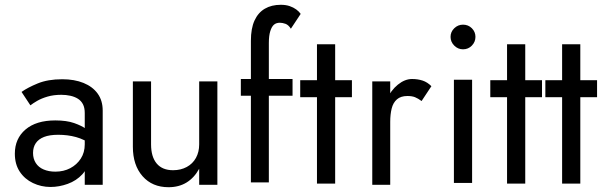

<svg xmlns="http://www.w3.org/2000/svg" viewBox="-20 -786 2516 802"><path d="M118 -147Q118 -171 129.5 -188Q141 -205 164 -214Q187 -223 223 -223Q263 -223 297.5 -213.5Q332 -204 365 -181V-225Q358 -234 339.5 -247.5Q321 -261 289.5 -272Q258 -283 211 -283Q131 -283 86.5 -245Q42 -207 42 -144Q42 -100 62.5 -69Q83 -38 117.5 -21.5Q152 -5 191 -5Q227 -5 263 -18Q299 -31 324 -58Q349 -85 349 -127L334 -183Q334 -149 317.5 -123.5Q301 -98 273.5 -83.5Q246 -69 211 -69Q184 -69 162.5 -78Q141 -87 129.5 -105Q118 -123 118 -147ZM107 -346Q117 -354 135 -364.5Q153 -375 178.5 -382.5Q204 -390 236 -390Q256 -390 274 -386Q292 -382 305.5 -373.5Q319 -365 326.5 -350.5Q334 -336 334 -314V-14H409V-324Q409 -366 388 -395Q367 -424 329 -439.5Q291 -455 240 -455Q180 -455 137.5 -437.5Q95 -420 70 -402Z M611 -183V-446H535V-173Q535 -96 575.5 -50Q616 -4 684 -4Q727 -4 759 -23.5Q791 -43 812 -81V-14H888V-446H812V-183Q812 -151 798.5 -126.5Q785 -102 760 -88.5Q735 -75 703 -75Q658 -75 634.5 -103Q611 -131 611 -183Z M986 -456V-386H1202V-456ZM1195 -666 1236 -728Q1229 -738 1217.5 -746.5Q1206 -755 1190 -760.5Q1174 -766 1153 -766Q1114 -766 1086 -749.5Q1058 -733 1043 -700Q1028 -667 1028 -616V-24H1103V-606Q1103 -637 1109 -656Q1115 -675 1124.5 -683Q1134 -691 1149 -691Q1160 -691 1172.5 -686.5Q1185 -682 1195 -666Z M1234 -451V-380H1450V-451ZM1304 -601V-19H1380V-601Z M1610 -446H1535V-14H1610ZM1741 -364 1782 -426Q1765 -443 1745 -449.5Q1725 -456 1701 -456Q1671 -456 1642 -432.5Q1613 -409 1594.5 -369Q1576 -329 1576 -277H1610Q1610 -308 1616 -332.5Q1622 -357 1638 -371Q1654 -385 1682 -385Q1701 -385 1713.5 -380Q1726 -375 1741 -364Z M1862 -632Q1862 -611 1877.5 -595.5Q1893 -580 1914 -580Q1936 -580 1951 -595.5Q1966 -611 1966 -632Q1966 -653 1951 -668Q1936 -683 1914 -683Q1893 -683 1877.5 -668Q1862 -653 1862 -632ZM1876 -453V-22H1952V-453Z M2028 -451V-380H2244V-451ZM2098 -601V-19H2174V-601Z M2258 -451V-380H2474V-451ZM2328 -601V-19H2404V-601Z"/></svg>

Font: SpinnyJost Regular
Style: Regular
Weight: 400
Version: Version 3.710